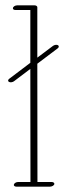

<svg xmlns="http://www.w3.org/2000/svg" viewBox="-20 -697 252 726"><path d="M28.8 -665.5C28.8 -661.6 32.7 -659.2 38.6 -659.2H94.7V-459.5L14.6 -398.9C11.9 -396.9 10.6 -394.5 10.6 -392.4C10.6 -390.3 11.8 -388.4 14.2 -387.2C19 -384.8 27.3 -385.7 32.7 -389.6L94.7 -436.5L95.2 -8.8H48.3C41.5 -8.8 34.7 -4.9 32.7 0C30.8 4.9 35.2 8.8 42 8.8H168.9C175.8 8.8 185.5 4.4 185.5 -2C185.5 -5.9 181.2 -8.8 175.3 -8.8H121.6L121.1 -456.1L198.2 -514.2C201 -516.2 202.3 -518.7 202.3 -521C202.3 -523.2 201.1 -525.2 198.7 -526.4C193.8 -528.8 185.5 -527.3 180.2 -523.4L121.1 -479V-669.9C121.1 -673.3 116.7 -676.8 110.8 -676.8H44.9C38.1 -676.8 28.8 -672.4 28.8 -665.5Z"/></svg>

Font: WireWyrm
Style: Light
Weight: 200
Version: Version 001.000